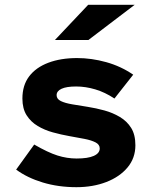

<svg xmlns="http://www.w3.org/2000/svg" viewBox="-20 -767 640 797"><path d="M297 10Q222 10 157.5 -9.5Q93 -29 47 -63L122 -167Q179 -134 218.5 -121.5Q258 -109 298 -109Q345 -109 369.5 -120Q394 -131 394 -151Q394 -167 376.5 -176Q359 -185 330.5 -190.5Q302 -196 268 -202Q234 -208 199.5 -217.5Q165 -227 136.5 -244Q108 -261 90.5 -288.5Q73 -316 73 -358Q73 -413 101 -450Q129 -487 180.5 -506.5Q232 -526 300 -526Q360 -526 421 -509Q482 -492 533 -457L455 -358Q416 -384 375.5 -396Q335 -408 296 -408Q256 -408 235.5 -398.5Q215 -389 215 -372Q215 -356 232.5 -347.5Q250 -339 279.5 -334Q309 -329 344 -323.5Q379 -318 413.5 -308.5Q448 -299 477.5 -281.5Q507 -264 524.5 -236Q542 -208 542 -164Q542 -111 509.5 -72Q477 -33 421.5 -11.5Q366 10 297 10ZM208 -601 346 -747H539L347 -601Z"/></svg>

Font: Red Hat Mono
Style: Regular
Weight: 300
Monospace: yes
Designer: Pentagram, MCKL
Foundry: Pentagram, MCKL
Version: Version 1.023